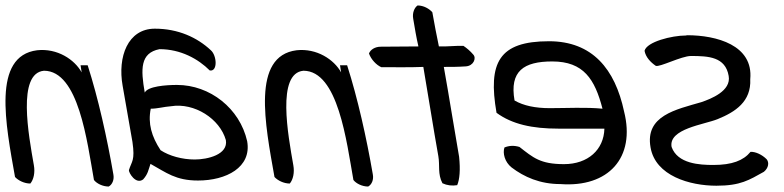

<svg xmlns="http://www.w3.org/2000/svg" viewBox="-25 -650 2871 703"><path d="M390 -12C394 8 386 26 373 33C351 33 329 22 319 9C294 -131 263 -391 136 -391C37 -382 80 -154 99 -45C104 -18 98 8 86 22C64 22 42 11 30 -2C-4 -194 -55 -445 111 -466C185 -474 248 -432 274 -385L270 -411H296C335 -289 367 -145 390 -12Z M880 -133C897 -37 803 11 700 11C618 11 584 -18 526 -50C518 -27 517 -13 499 7C472 27 446 -18 447 -27C457 -60 470 -61 460 -130L424 -336C405 -442 443 -545 542 -545C627 -545 697 -513 747 -466C769 -447 773 -387 743 -392C701 -434 637 -470 559 -470C488 -456 490 -397 505 -311C516 -334 582 -339 623 -339C744 -339 853 -253 880 -133ZM802 -137C780 -215 687 -275 601 -261C574 -259 552 -252 527 -252C516 -198 530 -150 563 -100C595 -79 642 -66 688 -66C735 -66 811 -84 802 -137Z M1340 -12C1344 8 1336 26 1323 33C1301 33 1279 22 1269 9C1244 -131 1213 -391 1086 -391C987 -382 1030 -154 1049 -45C1054 -18 1048 8 1036 22C1014 22 992 11 980 -2C946 -194 895 -445 1061 -466C1135 -474 1198 -432 1224 -385L1220 -411H1246C1285 -289 1317 -145 1340 -12Z M1708 -450C1720 -437 1709 -409 1681 -407C1652 -405 1629 -405 1600 -405C1620 -294 1637 -184 1656 -76C1661 -28 1658 7 1649 28C1630 31 1612 29 1595 21C1577 -13 1586 -44 1580 -78C1561 -184 1544 -295 1525 -405C1475 -403 1422 -404 1371 -404C1353 -412 1334 -432 1326 -454C1331 -468 1348 -479 1369 -479C1416 -479 1461 -480 1507 -480C1499 -514 1494 -546 1488 -581C1484 -602 1492 -622 1504 -630C1526 -630 1547 -618 1558 -605C1566 -561 1573 -522 1582 -480C1614 -479 1640 -483 1672 -482C1684 -474 1697 -463 1708 -450Z M2260 -242C2303 -72 2202 37 2027 24C1952 24 1894 -2 1848 -37C1823 -57 1815 -89 1822 -110C1839 -117 1857 -118 1877 -112C1927 -73 1953 -49 2040 -49C2128 -49 2186 -102 2188 -179H2019C1924 -179 1850 -195 1793 -237C1761 -421 1802 -499 1985 -499C2144 -499 2227 -397 2260 -242ZM2181 -252C2153 -360 2112 -425 1997 -425C1893 -425 1840 -390 1859 -282C1892 -263 1935 -254 1988 -254C2051 -254 2120 -258 2181 -252Z M2782 -67C2792 -55 2789 -35 2772 -21C2718 9 2687 30 2598 30C2501 30 2375 -6 2357 -110C2336 -227 2451 -249 2543 -276C2578 -288 2653 -317 2643 -372C2631 -442 2569 -445 2505 -445C2470 -445 2390 -403 2376 -409C2357 -422 2339 -441 2335 -464C2343 -497 2435 -520 2486 -520L2491 -521C2598 -521 2734 -485 2722 -360C2726 -278 2667 -240 2603 -214C2555 -194 2422 -179 2434 -112C2456 -50 2537 -46 2587 -46C2655 -46 2697 -62 2723 -94C2741 -95 2765 -84 2782 -67Z"/></svg>

Font: Snowfall
Style: RevObl
Weight: 400
Designer: Jasper
Foundry: Cannot Into Space Fonts
Version: Version 0.9